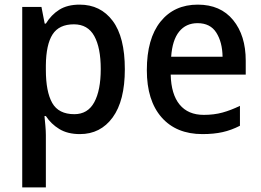

<svg xmlns="http://www.w3.org/2000/svg" viewBox="-20 -569 1125 829"><path d="M324 -549Q414 -549 466.5 -479Q519 -409 519 -270Q519 -134 466.5 -62Q414 10 325 10Q272 10 236 -12Q200 -34 178 -68H172Q174 -48 176 -25.5Q178 -3 178 14V240H76V-539H159L173 -467H178Q201 -505 236 -527Q271 -549 324 -549ZM299 -464Q235 -464 207 -420.5Q179 -377 178 -287V-268Q178 -173 205.5 -124.5Q233 -76 301 -76Q359 -76 387 -127.5Q415 -179 415 -271Q415 -363 387 -413.5Q359 -464 299 -464Z M834 -549Q932 -549 986.5 -482.5Q1041 -416 1041 -307V-247H717Q719 -162 755.5 -117.5Q792 -73 860 -73Q904 -73 940.5 -83Q977 -93 1016 -112V-26Q979 -7 941 1.5Q903 10 854 10Q741 10 677.5 -62.5Q614 -135 614 -266Q614 -402 673 -475.5Q732 -549 834 -549ZM833 -469Q783 -469 753.5 -432.5Q724 -396 719 -324H941Q940 -387 914 -428Q888 -469 833 -469Z"/></svg>

Font: Noto Sans Gurmukhi UI SemiCondensed Medium
Style: Regular
Weight: 500
Width: 4
Designer: Jelle Bosma - Monotype Design Team
Foundry: Monotype Imaging Inc.
Version: Version 2.004; ttfautohint (v1.8.4.7-5d5b)